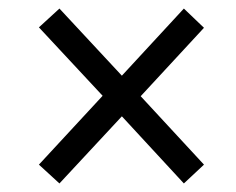

<svg xmlns="http://www.w3.org/2000/svg" viewBox="-20 -583 552 449"><path d="M119 -154 71 -198 220 -359 71 -519 119 -563 265 -406 410 -563 457 -518 309 -358 457 -198 410 -154 265 -311Z"/></svg>

Font: Noto Serif SemiCondensed SemiBold
Style: Italic
Weight: 600
Width: 4
Italic angle: -12°
Designer: Monotype Design Team
Foundry: Monotype Imaging Inc.
Version: Version 2.014; ttfautohint (v1.8.4.7-5d5b)